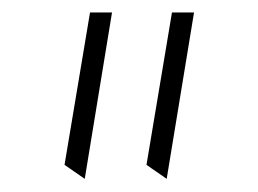

<svg xmlns="http://www.w3.org/2000/svg" viewBox="-20 -752 406 302"><path d="M242.2 -470.7 210.4 -492.7 250.5 -732.4H285.2ZM113.3 -470.7 81.5 -492.7 121.6 -732.4H156.2Z"/></svg>

Font: Pinar-DS2-FD Light
Style: Regular
Weight: 300
Designer: Amin Abedi
Version: Version 2.000